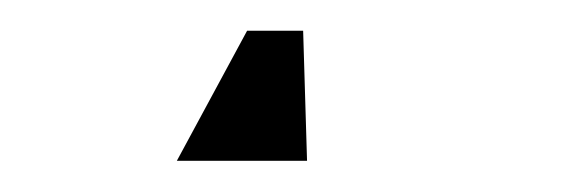

<svg xmlns="http://www.w3.org/2000/svg" viewBox="-20 22 373 123"><path d="M174.2 41.7 176.7 125H93.3L138.3 41.7Z"/></svg>

Font: Yulong
Style: Italic
Weight: 400
Italic angle: -14.25°
Designer: GGBotNet
Foundry: f0n7.com
Version: 1.00